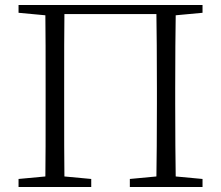

<svg xmlns="http://www.w3.org/2000/svg" viewBox="-20 -746 882 766"><path d="M344 0V-32L237 -42C236 -107 236 -204 236 -335V-391C236 -525 236 -625 237 -690H604C605 -625 606 -525 606 -391V-335C606 -204 605 -106 604 -42L498 -32V0H788V-32L681 -42C680 -107 679 -205 679 -335V-391C679 -523 680 -621 681 -685L788 -695V-726H54V-695L161 -685C162 -620 162 -522 162 -391V-335C162 -204 162 -106 161 -42L54 -32V0Z"/></svg>

Font: AllPunType Light
Style: Regular
Weight: 300
Version: 1.0